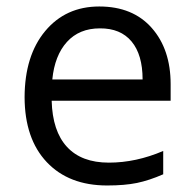

<svg xmlns="http://www.w3.org/2000/svg" viewBox="-20 -565 601 595"><path d="M289.6 -477.1Q225.6 -477.1 187.5 -435.1Q149.4 -393.1 142.1 -318.8H421.9Q421.9 -395.5 387.7 -436.5Q353.5 -477.5 289.6 -477.1ZM312 9.8Q193.4 9.8 125 -62.5Q56.6 -134.8 56.2 -263.7Q56.6 -392.6 120.1 -468.8Q183.6 -544.9 287.6 -544.9Q391.6 -544.9 450.2 -478.5Q508.8 -412.1 508.8 -304.2V-252.9H140.1Q142.6 -158.7 187.5 -109.9Q232.4 -61 317.4 -61Q401.4 -61 485.8 -97.2V-24.9Q442.4 -5.9 404.3 2Q366.2 9.8 312 9.8Z"/></svg>

Font: OpenSans
Style: Regular
Weight: 400
Foundry: Ascender Corporation
Version: Version 1.10